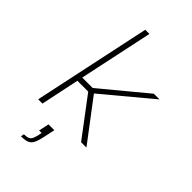

<svg xmlns="http://www.w3.org/2000/svg" viewBox="-289 -828 1142 1142"><g transform="rotate(45 282.0 -257.5)"><path d="M53 0 211 -743H246L147 -277H235L516 -510H564L263 -259L459 0H414L231 -243H140L89 0ZM136 228 140 207Q164 207 176 201.5Q188 196 194.5 182Q201 168 206 144L209 127H188L202 62H251L235 137Q229 164 222.5 181.5Q216 199 205 209.5Q194 220 177.5 224Q161 228 136 228Z"/></g></svg>

Font: Saira SemiExpanded Thin
Style: Italic
Weight: 250
Width: 6
Italic angle: -12°
Designer: Hector Gatti with collaboration of the Omnibus-Type team
Foundry: Omnibus-Type
Version: Version 1.101